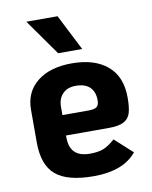

<svg xmlns="http://www.w3.org/2000/svg" viewBox="-81 -753 654 825"><g transform="rotate(-10 246.5 -340.0)"><path d="M372 -129 449 -59Q391 12 262 12Q147 12 96 -31.5Q45 -75 45 -173V-316Q45 -393 100.5 -437.5Q156 -482 252 -482Q351 -482 407 -434.5Q463 -387 463 -296Q463 -252 455.5 -228Q448 -204 426 -192.5Q404 -181 362 -181H174V-172Q174 -86 262 -86Q299 -86 322 -95.5Q345 -105 372 -129ZM174 -306V-270H288Q314 -270 324 -278Q334 -286 334 -306Q334 -344 313 -364Q292 -384 252 -384Q215 -384 194.5 -362.5Q174 -341 174 -306ZM91 -692H227L307 -535H202Z"/></g></svg>

Font: KoHo
Style: Bold
Weight: 700
Designer: Cadson Demak & Katatrad Team
Foundry: Cadson Demak Co.,Ltd.
Version: Version 1.000; ttfautohint (v1.6)